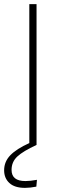

<svg xmlns="http://www.w3.org/2000/svg" viewBox="-23 -702 316 930"><path d="M100 175Q124 175 156 169L153 202Q123 208 98 208Q48 208 22.5 184.5Q-3 161 -3 123Q-3 81 27 50Q57 19 119 -9V-682H154V0Q89 30 61 56Q33 82 33 121Q33 175 100 175Z"/></svg>

Font: Fira Sans UltraLight
Style: Regular
Weight: 200
Designer: Carrois Corporate & Edenspiekermann AG
Foundry: Carrois Corporate GbR & Edenspiekermann AG
Version: Version 4.106;PS 004.106;hotconv 1.0.70;makeotf.lib2.5.58329